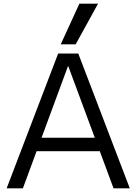

<svg xmlns="http://www.w3.org/2000/svg" viewBox="-20 -1020 739 1040"><path d="M16 0 295 -730H404L683 0H595L350 -661H348L104 0ZM145 -201V-274H555V-201ZM390 -780H309L410 -1000H511Z"/></svg>

Font: M PLUS 2 Thin
Style: Regular
Weight: 400
Version: Version 1.001